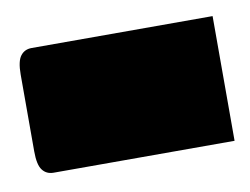

<svg xmlns="http://www.w3.org/2000/svg" viewBox="-59 -227 357 274"><g transform="rotate(-10 120.0 -90.5)"><path d="M0 -180.7H262.2V0H0Q-10.3 0 -16.1 -7.6Q-22 -15.1 -22 -34.7V-146Q-22 -165.5 -16.1 -173.1Q-10.3 -180.7 0 -180.7Z"/></g></svg>

Font: Pinar-DS1-FD Bold
Style: Regular
Weight: 700
Designer: Amin Abedi
Version: Version 2.000